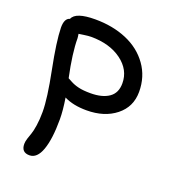

<svg xmlns="http://www.w3.org/2000/svg" viewBox="-134 -538 841 935"><g transform="rotate(20 287.0 -70.0)"><path d="M310.1 -4.9Q240.7 -4.9 193.8 -28.8Q204.1 34.7 204.1 81.1Q204.1 182.6 183.8 239.3Q163.6 295.9 124 295.9Q82 295.9 82 252Q82 239.7 86.9 224.1Q91.8 208.5 97.4 193.4Q103 178.2 107.9 146.7Q112.8 115.2 112.8 75.2Q112.8 5.9 85.2 -132.1Q57.6 -270 56.2 -341.8Q56.2 -389.2 83 -396Q98.6 -436 200.2 -436Q291 -436 363.5 -405.3Q436 -374.5 478.5 -314.9Q521 -255.4 521 -176.8Q521 -99.1 461.9 -52Q402.8 -4.9 310.1 -4.9ZM149.9 -319.8Q149.9 -243.7 175.8 -122.1Q177.2 -121.6 195.8 -111.3Q214.4 -101.1 238.5 -95.5Q262.7 -89.8 299.8 -89.8Q360.8 -89.8 395.5 -113.8Q430.2 -137.7 430.2 -188Q430.2 -257.8 368.4 -303.5Q306.6 -349.1 210 -349.1Q196.3 -349.1 172.1 -345.5Q147.9 -341.8 147 -341.8Q147.9 -337.9 148.9 -329.3Q149.9 -320.8 149.9 -319.8Z"/></g></svg>

Font: Shantell Sans Irregular Bouncy
Style: Regular
Weight: 400
Designer: Stephen Nixon, Anya Danilova, Shantell Martin
Foundry: Arrow Type
Version: Version 1.006;[9816181b4]